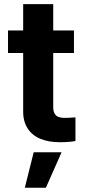

<svg xmlns="http://www.w3.org/2000/svg" viewBox="-20 -677 410 924"><path d="M335.9 -421.8H18.6V-530.3H335.9ZM236.1 -657.2V-162.8Q236.1 -142.8 242.4 -131.2Q248.6 -119.7 259.6 -115Q270.6 -110.3 286.7 -109.7Q307.2 -109.2 343.1 -112.2V1.8Q310.5 7.4 267.4 7.4Q213.7 7.4 174.1 -9.1Q134.6 -25.5 112.8 -59.3Q90.9 -93 91.5 -143V-657.2ZM142.2 55.7H276.4L200.8 226.6H99.4Z"/></svg>

Font: WEMIX Pretendard Variable
Style: Regular
Weight: 400
Designer: Base glyphs from Inter by Rasmus Andersson; Hangeul glyphs from Noto Sans CJK(Source Han Sans) by Jang Soo-young and Kan
Foundry: Kil Hyung-jin
Version: Version 1.000;Glyphs 3.2 (3208)